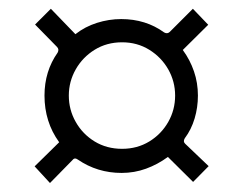

<svg xmlns="http://www.w3.org/2000/svg" viewBox="-20 -582 558 438"><path d="M257.5 -187.5Q202 -187.5 157.5 -218Q150 -223.5 145 -216.5L94 -164.5L59 -202.5L115 -257.5Q98 -281 89.8 -307.5Q81.5 -334 81.5 -364Q81.5 -419.5 111.5 -462Q115.5 -469.5 110 -475L60 -526L96 -562L152 -504Q173.5 -521 201 -529.8Q228.5 -538.5 256.5 -538.5Q312.5 -538.5 354.5 -508Q361.5 -504 367 -509L420 -562L455 -525.5L397 -468Q413.5 -445.5 422.5 -419.2Q431.5 -393 431.5 -364Q431.5 -337 424 -311.8Q416.5 -286.5 401.5 -266.5Q397 -259 402.5 -254L456 -203L420.5 -167L363 -224Q340 -207 313.2 -197.2Q286.5 -187.5 257.5 -187.5ZM258.5 -242.5Q293 -242.5 320.5 -259.2Q348 -276 363.8 -303.8Q379.5 -331.5 379.5 -364Q379.5 -396 363.8 -423.8Q348 -451.5 320.5 -468.5Q293 -485.5 258.5 -485.5Q223.5 -485.5 196 -468.5Q168.5 -451.5 152.8 -423.8Q137 -396 137 -364Q137 -331.5 152.8 -303.8Q168.5 -276 196 -259.2Q223.5 -242.5 258.5 -242.5Z"/></svg>

Font: Public Sans ExtraLight
Style: Regular
Weight: 250
Designer: The Public Sans Project Authors: Dan O. Williams and USWDS (Libre Franklin designed by Pablo Impallari and Rodrigo Fuenz
Version: Version 1.007